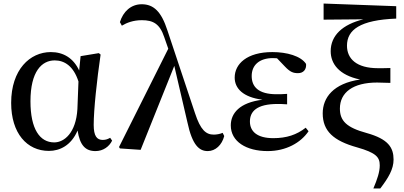

<svg xmlns="http://www.w3.org/2000/svg" viewBox="-20 -837 2283 1084"><path d="M256 15C318 15 382 -16 418 -100C431 -17 462 16 519 16C563 16 597 -10 613 -43L602 -59C589 -52 578 -47 560 -47C527 -47 509 -69 509 -132C509 -218 527 -385 548 -529L538 -537L435 -520L427 -439C395 -508 339 -543 267 -543C149 -543 43 -444 43 -256C43 -85 132 15 256 15ZM423 -377 417 -221C409 -87 343 -33 286 -33C205 -33 152 -108 152 -265C152 -434 216 -496 289 -496C344 -496 395 -464 423 -377Z M1153 16C1196 16 1233 -18 1246 -69L1237 -87C1222 -80 1201 -77 1187 -77C1143 -77 1112 -103 1081 -198L925 -666C891 -771 848 -813 780 -813C719 -813 675 -771 657 -712L668 -692C696 -709 733 -723 781 -723C844 -723 882 -703 907 -628L930 -562L652 -7L657 1L774 9L964 -465L1038 -147C1066 -15 1106 16 1153 16Z M1491 16C1595 16 1678 -31 1722 -96L1706 -116C1655 -76 1598 -57 1523 -57C1433 -57 1391 -94 1391 -151C1391 -207 1428 -250 1548 -250C1560 -250 1571 -250 1601 -248V-307C1576 -305 1559 -305 1541 -305C1439 -305 1401 -347 1401 -408C1401 -470 1445 -509 1521 -509L1544 -508L1588 -462C1619 -429 1637 -424 1663 -424C1692 -424 1711 -444 1708 -476C1679 -521 1599 -543 1518 -543C1374 -543 1305 -476 1305 -399C1305 -338 1352 -288 1462 -274C1332 -258 1283 -197 1283 -129C1283 -38 1370 16 1491 16Z M2088 227H2127C2173 167 2202 118 2202 64C2202 -4 2172 -52 2050 -86C1936 -117 1899 -155 1899 -224C1899 -315 1973 -371 2109 -371C2127 -371 2158 -370 2184 -369V-453C2162 -452 2131 -452 2114 -452C1993 -452 1939 -505 1939 -579C1939 -669 2013 -724 2217 -732V-802L1807 -817V-726L2032 -728C1913 -699 1847 -636 1847 -548C1847 -478 1893 -413 2013 -388C1862 -366 1802 -286 1802 -197C1802 -97 1863 -42 1996 -5C2105 26 2124 51 2124 97C2124 134 2110 175 2088 227Z"/></svg>

Font: Noto Serif SC SemiBold
Style: Regular
Weight: 600
Designer: Ryoko NISHIZUKA 西塚涼子 (kana & ideographs); Frank Grießhammer (Latin, Greek & Cyrillic); Wenlong ZHANG 张文龙 (bopomofo); San
Foundry: Adobe
Version: Version 2.001;hotconv 1.1.0;makeotfexe 2.6.0